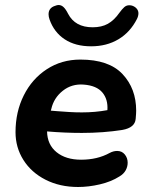

<svg xmlns="http://www.w3.org/2000/svg" viewBox="-20 -737 604 767"><path d="M42 -209Q42 -290 75 -356Q108 -422 167 -460.5Q226 -499 301 -499Q415 -499 469.5 -441Q524 -383 524 -295Q524 -284 522 -262Q519 -227 469 -218Q393 -206 307 -206Q239 -206 168 -212Q169 -159 206 -129Q243 -99 304 -99Q369 -99 418 -126Q433 -134 448 -134Q467 -134 478.5 -120Q490 -106 490 -87Q490 -71 482 -56.5Q474 -42 457 -32Q424 -11 379 -0.5Q334 10 292 10Q219 10 162 -19Q105 -48 73.5 -98Q42 -148 42 -209ZM207 -293Q232 -291 257 -289.5Q282 -288 307 -288Q360 -288 409 -297Q412 -340 389 -367.5Q366 -395 315 -399Q267 -403 231 -374.5Q195 -346 185 -302L183 -295ZM178 -659Q174 -670 174 -680Q174 -706 201 -714Q208 -717 214 -717Q225 -717 234 -708.5Q243 -700 252 -682Q280 -628 350 -628Q386 -628 411 -642Q436 -656 457 -686Q468 -701 476.5 -708.5Q485 -716 496 -716Q504 -716 509 -714Q520 -710 526.5 -702Q533 -694 533 -684Q533 -673 527 -661Q500 -608 453 -580Q406 -552 344 -552Q281 -552 238.5 -580Q196 -608 178 -659Z"/></svg>

Font: SN Pro Bold
Style: Bold Italic
Weight: 700
Italic angle: -9°
Designer: Tobias Whetton
Foundry: Supernotes
Version: Version 1.003